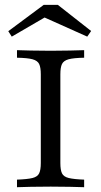

<svg xmlns="http://www.w3.org/2000/svg" viewBox="-20 -780 421 800"><path d="M50.8 0V-31.5Q94.4 -33.1 115.3 -38.3Q136.3 -43.5 143.1 -57.7Q150 -71.8 150 -100.8V-470.2Q150 -499.2 143.1 -513.3Q136.3 -527.4 115.3 -533.1Q94.4 -538.7 50.8 -539.5V-571Q72.6 -570.2 108.5 -569.4Q144.4 -568.5 191.1 -568.5Q234.7 -568.5 271.4 -569.4Q308.1 -570.2 330.6 -571V-539.5Q287.1 -538.7 266.1 -533.1Q245.2 -527.4 238.3 -513.3Q231.5 -499.2 231.5 -470.2V-100.8Q231.5 -71.8 238.3 -57.7Q245.2 -43.5 266.5 -38.3Q287.9 -33.1 330.6 -31.5V0Q308.1 -0.8 271.4 -1.6Q234.7 -2.4 191.1 -2.4Q144.4 -2.4 108.5 -1.6Q72.6 -0.8 50.8 0ZM29 -627.4 14.5 -650 162.1 -759.7H221L359.7 -650.8L343.5 -627.4L141.9 -717.7L181.5 -716.1Z"/></svg>

Font: Playfair 12pt
Style: Regular
Weight: 400
Designer: Claus Eggers Sørensen
Foundry: Claus Eggers Sørensen
Version: Version 2.000;gftools[0.9.28]